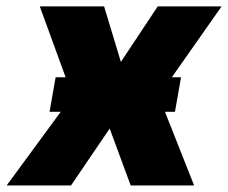

<svg xmlns="http://www.w3.org/2000/svg" viewBox="-53 -565 695 585"><path d="M264.2 -545.5 315.3 -376.4 427.6 -545.5H622.2L470.5 -329.5H498.6L480.1 -224.4H449.6L538.4 0H345.2L281.2 -173.3L163.4 0H-32.7L132.1 -224.4H98L116.5 -329.5H147L68.2 -545.5Z"/></svg>

Font: Karasuma Gothic
Style: Italic
Weight: 900
Italic angle: -9.39999°
Designer: Rasmus Andersson / Ryoko Nishizuka
Foundry: Genbu
Version: Version 1.00